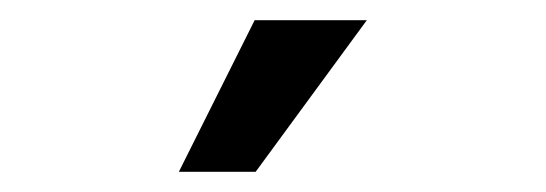

<svg xmlns="http://www.w3.org/2000/svg" viewBox="-20 -755 540 190"><path d="M157 -585 232 -735H343L233 -585Z"/></svg>

Font: Radio Canada
Style: Regular
Weight: 400
Designer: Charles Daoud, Etienne Aubert Bonn, Alexandre Saumier Demers, Jacques Le Bailly
Foundry: Radio-Canada
Version: Version 2.104;gftools[0.9.28.dev5+ged2979d]